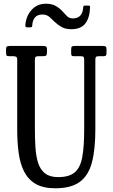

<svg xmlns="http://www.w3.org/2000/svg" viewBox="-20 -997 605 1032"><path d="M411.5 -695H377.5Q368 -695 365.2 -698.2Q362.5 -701.5 362.5 -711.5V-730.5Q362.5 -743.5 366.5 -746.8Q370.5 -750 382.5 -750H530.5Q543.5 -750 548 -747Q552.5 -744 552.5 -730.5V-713.5Q552.5 -701 548.8 -698Q545 -695 536.5 -695H514.5Q500.5 -695 496.5 -692Q492.5 -689 492.5 -675.5V-300Q492.5 -192.5 473.8 -122.8Q455 -53 408.2 -19Q361.5 15 277.5 15Q212.5 15 172.2 -8.2Q132 -31.5 110.2 -73.8Q88.5 -116 80.5 -173.8Q72.5 -231.5 72.5 -300V-674.5Q72.5 -689 66.5 -692Q60.5 -695 47.5 -695H29.5Q17 -695 14.8 -699.5Q12.5 -704 12.5 -716.5V-732.5Q12.5 -744.5 17.5 -747.2Q22.5 -750 33.5 -750H209.5Q221.5 -750 227 -747.2Q232.5 -744.5 232.5 -731.5V-717.5Q232.5 -702 227.8 -698.5Q223 -695 208.5 -695H192.5Q176.5 -695 172 -691.8Q167.5 -688.5 167.5 -672.5V-310Q167.5 -253 170.5 -204.8Q173.5 -156.5 185.2 -120.5Q197 -84.5 222.5 -64.8Q248 -45 292.5 -45Q352 -45 382 -70.8Q412 -96.5 422.2 -152.8Q432.5 -209 432.5 -300V-672.5Q432.5 -687 429.2 -691Q426 -695 411.5 -695ZM363 -840Q331.5 -840 310.8 -852Q290 -864 274 -879.5Q261.5 -892 246.2 -905.5Q231 -919 208.5 -919Q155.5 -919 153 -857Q152.5 -850 143 -850H127Q118.5 -850 117.2 -853.8Q116 -857.5 116.5 -865Q121 -912.5 150.8 -944.8Q180.5 -977 227 -977Q258.5 -977 279.2 -965.2Q300 -953.5 314.5 -937.5Q325.5 -925.5 338.5 -911.8Q351.5 -898 371.5 -898Q423 -898 427 -956Q427.5 -962 429.2 -964.5Q431 -967 438 -967H454.5Q461.5 -967 463 -964.5Q464.5 -962 464 -956Q462 -900.5 438.2 -870.2Q414.5 -840 363 -840Z"/></svg>

Font: Besley* Condensed
Style: Regular
Weight: 400
Width: 3
Designer: Owen Earl
Foundry: indestructible type*
Version: Version 3.000; ttfautohint (v1.8.3)